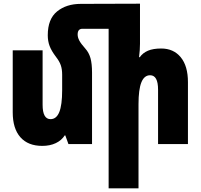

<svg xmlns="http://www.w3.org/2000/svg" viewBox="-20 -781 1088 1041"><path d="M999 -336V0H837V-295Q837 -373 794 -373Q762 -373 746.5 -334.5Q731 -296 731 -216V240H569V-625H427Q401 -625 401 -594Q401 -578 410 -561Q419 -544 443 -517Q462 -496 470.5 -466Q479 -436 479 -387V0H351L334 -47H331Q314 -20 282.5 -5Q251 10 209 10Q132 10 90.5 -37Q49 -84 49 -172V-508H211V-213Q211 -135 254 -135Q286 -135 301.5 -173.5Q317 -212 317 -292V-376Q317 -406 309.5 -427.5Q302 -449 284 -472Q259 -505 249 -531.5Q239 -558 239 -590Q239 -678 289.5 -719Q340 -760 418 -760L739 -761V-544Q739 -511 734 -471H738Q754 -494 782 -506Q810 -518 854 -518Q921 -518 960 -470.5Q999 -423 999 -336Z"/></svg>

Font: Noto Sans Armenian Black Cond
Style: Regular
Weight: 900
Width: 3
Designer: Monotype Design team
Foundry: Monotype Imaging Inc.
Version: Version 1.000